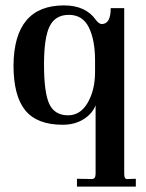

<svg xmlns="http://www.w3.org/2000/svg" viewBox="-20 -452 540 711"><path d="M265 239V210L321 211Q334 210 334 192V-62Q322 -31 289.5 -10.5Q257 10 212 10Q117 10 73.5 -43.5Q30 -97 30 -210Q32 -432 217 -432Q298 -432 336 -377Q347 -363 357 -363Q390 -363 390 -422H440V192Q440 202 443 207Q446 212 453 211L483 210V239ZM232 -25Q278 -25 305 -72Q332 -119 332 -186V-228Q332 -304 309 -350.5Q286 -397 235 -397Q185 -397 164 -355Q143 -313 143 -213Q143 -108 163 -66Q183 -25 232 -25Z"/></svg>

Font: UnnaMedium
Style: Regular
Weight: 500
Designer: Jorge de Buen Unna
Foundry: Omnibus-Type
Version: Version 2.008;hotconv 1.0.109;makeotfexe 2.5.65596